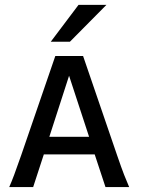

<svg xmlns="http://www.w3.org/2000/svg" viewBox="-20 -763 573 783"><path d="M17.6 0Q27.3 -22 37.8 -50Q48.3 -78.1 66.4 -129.9L205.6 -534.7H318.8L457.5 -129.9Q475.1 -78.6 486.1 -50.3Q497.1 -22 506.8 0H410.2L366.2 -133.3H158.7L115.2 0ZM181.2 -205.1H343.3L261.7 -454.1ZM187 -592.8 300.3 -743.2H414.1L265.1 -592.8Z"/></svg>

Font: Harmattan SemiBold
Style: Regular
Weight: 600
Designer: George W. Nuss III and SIL International
Foundry: SIL International
Version: Version 4.000